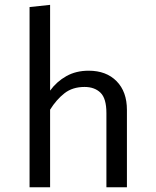

<svg xmlns="http://www.w3.org/2000/svg" viewBox="-20 -786 655 806"><path d="M104.1 0V-756.4L190.3 -765.6V-405.6Q217.9 -443.6 258.5 -466.4Q299 -489.2 352.3 -489.2Q426.2 -489.2 469.5 -445.1Q512.8 -401 512.8 -324.6V0H426.7V-311.3Q426.7 -372.8 401.8 -396.9Q376.9 -421 334.9 -421Q284.6 -421 250.8 -394.6Q216.9 -368.2 190.3 -325.6V0Z"/></svg>

Font: FiraCode Nerd Font
Style: Regular
Weight: 400
Designer: Carrois Corporate, Edenspiekermann AG, Nikita Prokopov
Foundry: Carrois Corporate, Edenspiekermann AG, Nikita Prokopov
Version: Version 6.002;Nerd Fonts 2.1.0